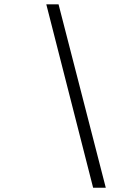

<svg xmlns="http://www.w3.org/2000/svg" viewBox="-20 -775 654 895"><path d="M195.8 -754.9H252.9L473.1 100.1H414.1Z"/></svg>

Font: IntelOne Mono Light
Style: Italic
Weight: 300
Italic angle: -16°
Designer: Fred Shallcrass
Foundry: Frere-Jones Type LLC
Version: Version 1.200;hotconv 1.1.0;makeotfexe 2.6.0;FJTRelease1.2